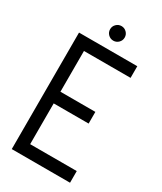

<svg xmlns="http://www.w3.org/2000/svg" viewBox="-190 -821 754 892"><g transform="rotate(30 187.5 -375.0)"><path d="M343.8 -625V-562.5H93.8V-343.8H281.2V-281.2H93.8V-62.5H343.8V0H31.2V-625ZM187.5 -671.9Q171.4 -671.9 159.9 -683.3Q148.4 -694.8 148.4 -710.9Q148.4 -727.1 159.9 -738.5Q171.4 -750 187.5 -750Q203.6 -750 215.1 -738.5Q226.6 -727.1 226.6 -710.9Q226.6 -694.8 215.1 -683.3Q203.6 -671.9 187.5 -671.9Z"/></g></svg>

Font: Juliett
Style: Regular
Weight: 400
Designer: GGBotNet
Foundry: GGBotNet
Version: 0.60